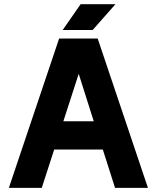

<svg xmlns="http://www.w3.org/2000/svg" viewBox="-20 -909 759 929"><path d="M428.2 -763.7 538.6 -888.7H370.1L283.2 -763.7ZM536.6 0H695.8L452.6 -722.7H266.1L22.9 0H182.1L242.2 -185.5H477.5ZM360.8 -551.8 433.6 -322.3H286.6Z"/></svg>

Font: Giphurs ExtraBold
Style: Regular
Weight: 800
Version: Version 1.000